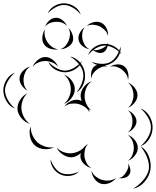

<svg xmlns="http://www.w3.org/2000/svg" viewBox="-112 -1086 938 1155"><path d="M418 -754Q428 -784 456 -802.5Q484 -821 516 -822Q547 -823 576.5 -806Q606 -789 618 -760Q597 -784 569 -798.5Q541 -813 516 -812Q491 -811 464 -795Q437 -779 418 -754ZM309 -746Q343 -740 367.5 -712.5Q392 -685 398 -651Q404 -617 391 -582.5Q378 -548 348 -530Q370 -557 381.5 -589.5Q393 -622 388 -649Q383 -676 361 -702.5Q339 -729 309 -746ZM85 -685Q93 -707 115 -725Q137 -743 161 -743Q185 -743 207 -725Q229 -707 237 -685Q222 -703 201 -711Q180 -719 161 -719Q142 -719 121 -711Q100 -703 85 -685ZM550 -685Q568 -697 593 -698.5Q618 -700 635 -687Q652 -675 658 -650Q664 -625 658 -605Q657 -626 645.5 -642Q634 -658 621 -668Q607 -678 589 -684Q571 -690 550 -685ZM438 -613Q433 -631 437.5 -653.5Q442 -676 457 -688Q472 -699 495 -697Q518 -695 534 -685Q516 -689 500 -683Q484 -677 472 -668Q460 -659 449.5 -645.5Q439 -632 438 -613ZM53 -541Q33 -551 18 -573.5Q3 -596 6 -619Q8 -642 27.5 -661Q47 -680 69 -685Q50 -672 41 -653.5Q32 -635 30 -616Q28 -598 32.5 -578Q37 -558 53 -541ZM-21 -433Q-53 -444 -72 -475.5Q-91 -507 -92 -541Q-92 -575 -73 -606Q-54 -637 -22 -649Q-48 -627 -65 -597.5Q-82 -568 -82 -541Q-81 -514 -64.5 -484.5Q-48 -455 -21 -433ZM273 -637Q299 -628 318.5 -602.5Q338 -577 338 -550Q338 -522 318.5 -496.5Q299 -471 273 -461Q294 -479 304 -503Q314 -527 314 -549Q314 -572 304 -596Q294 -620 273 -637ZM275 -445Q289 -466 315 -478Q341 -490 365 -484Q372 -482 379 -478Q373 -494 373 -510Q373 -538 392.5 -563Q412 -588 438 -597Q417 -580 407 -556Q397 -532 397 -510Q396 -488 406 -464Q416 -440 437 -422Q429 -425 421 -429Q425 -419 427 -409Q416 -431 397 -443.5Q378 -456 359 -461Q340 -465 317.5 -462.5Q295 -460 275 -445ZM658 -589Q680 -581 697.5 -559Q715 -537 715 -513Q715 -490 697.5 -468Q680 -446 658 -438Q676 -453 683.5 -473.5Q691 -494 691 -513Q691 -533 683.5 -553.5Q676 -574 658 -589ZM68 -341Q40 -349 18 -374Q-4 -399 -7 -428Q-9 -457 9 -485Q27 -513 53 -525Q32 -505 23.5 -479Q15 -453 17 -430Q19 -407 31.5 -382.5Q44 -358 68 -341ZM733 -434Q767 -421 786.5 -388.5Q806 -356 806 -320Q806 -284 786.5 -251.5Q767 -219 733 -206Q760 -229 778 -260Q796 -291 796 -320Q796 -349 778 -380Q760 -411 733 -434ZM658 -422Q677 -415 693 -396Q709 -377 709 -356Q709 -335 693 -316Q677 -297 658 -290Q674 -304 679.5 -321.5Q685 -339 685 -356Q685 -373 679.5 -390.5Q674 -408 658 -422ZM213 -200Q187 -186 153 -189Q119 -192 97 -212Q75 -232 68.5 -265.5Q62 -299 73 -326Q72 -296 84 -271Q96 -246 113 -230Q131 -214 157.5 -205Q184 -196 213 -200ZM658 -274Q681 -266 699 -243.5Q717 -221 717 -196Q717 -172 699 -149.5Q681 -127 658 -119Q677 -134 685 -155.5Q693 -177 693 -196Q693 -216 685 -237Q677 -258 658 -274ZM438 -75Q415 -80 395 -98.5Q375 -117 372 -140Q371 -152 374 -165Q350 -143 322 -140Q295 -138 268 -155Q241 -172 229 -197Q249 -178 273.5 -170Q298 -162 320 -164Q338 -166 356 -173.5Q374 -181 389 -195Q395 -203 402 -209L404 -212V-211Q411 -217 418 -221Q403 -204 398.5 -183Q394 -162 396 -143Q399 -125 408.5 -106Q418 -87 438 -75ZM733 -206Q768 -186 783.5 -145.5Q799 -105 793 -65Q786 -25 757.5 8Q729 41 689 49Q724 28 750.5 -3.5Q777 -35 783 -67Q788 -99 773.5 -137Q759 -175 733 -206ZM363 -54Q343 -33 311.5 -28.5Q280 -24 253 -36Q227 -47 209 -73Q191 -99 192 -128Q201 -100 218.5 -77Q236 -54 257 -45Q279 -36 308 -38.5Q337 -41 363 -54ZM658 -103Q668 -90 671.5 -69.5Q675 -49 666 -36Q658 -22 638 -16.5Q618 -11 602 -15Q618 -17 628.5 -27Q639 -37 646 -49Q653 -60 658 -73.5Q663 -87 658 -103ZM586 -15Q572 5 545.5 15.5Q519 26 495 19Q472 12 456 -11Q440 -34 438 -59Q448 -36 466 -22.5Q484 -9 502 -4Q521 2 543.5 0Q566 -2 586 -15ZM175 -1005Q187 -1034 216 -1050.5Q245 -1067 276 -1066Q308 -1065 336 -1046.5Q364 -1028 374 -998Q354 -1023 327.5 -1039Q301 -1055 276 -1056Q251 -1057 223.5 -1042.5Q196 -1028 175 -1005ZM160 -926Q166 -946 184.5 -962.5Q203 -979 224 -979Q245 -980 264 -964.5Q283 -949 291 -930Q277 -945 259 -950.5Q241 -956 225 -955Q208 -955 190.5 -948.5Q173 -942 160 -926ZM410 -930Q426 -946 451.5 -952.5Q477 -959 497 -949Q517 -940 528.5 -916Q540 -892 538 -870Q532 -892 517.5 -906Q503 -920 487 -928Q471 -935 450.5 -937Q430 -939 410 -930ZM426 -790Q405 -793 385 -808.5Q365 -824 361 -845Q356 -866 368 -888.5Q380 -911 398 -922Q385 -905 383 -886Q381 -867 384 -850Q388 -833 397.5 -816.5Q407 -800 426 -790ZM299 -918Q315 -904 323.5 -880Q332 -856 325 -835Q317 -815 295 -802.5Q273 -790 251 -790Q271 -797 283.5 -812.5Q296 -828 302 -844Q308 -860 309 -879.5Q310 -899 299 -918ZM239 -790Q217 -785 191.5 -792.5Q166 -800 153 -819Q140 -838 143 -865Q146 -892 159 -910Q153 -888 158 -868Q163 -848 173 -833Q183 -818 199.5 -805Q216 -792 239 -790ZM538 -830Q539 -814 530.5 -795Q522 -776 507 -770Q491 -764 472 -771Q453 -778 442 -790Q457 -782 471 -784.5Q485 -787 497 -792Q509 -797 521 -805.5Q533 -814 538 -830ZM613 -806Q617 -775 600 -746.5Q583 -718 555 -704Q528 -689 494.5 -691.5Q461 -694 438 -715Q467 -703 497.5 -702Q528 -701 550 -712Q573 -724 589.5 -750Q606 -776 613 -806ZM381 -719Q371 -689 342 -670.5Q313 -652 281 -651Q249 -651 219.5 -668Q190 -685 179 -715Q200 -691 228 -676Q256 -661 281 -661Q306 -662 333.5 -678Q361 -694 381 -719Z"/></svg>

Font: Rubik Puddles
Style: Regular
Weight: 400
Designer: Hubert and Fischer, NaN
Foundry: Hubert and Fischer, NaN
Version: Version 2.200